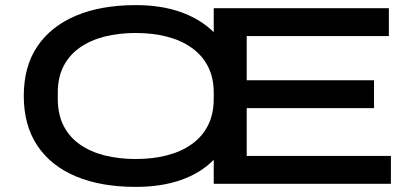

<svg xmlns="http://www.w3.org/2000/svg" viewBox="-20 -719 1621 751"><path d="M511 12Q375 12 277 -29Q179 -70 126 -149.5Q73 -229 73 -344Q73 -459 126 -537.5Q179 -616 277 -657.5Q375 -699 511 -699Q611 -699 688 -671.5Q765 -644 816 -593V-687H1501V-578H945V-405H1443V-296H945V-109H1509V0H816V-94Q765 -42 688 -15Q611 12 511 12ZM511 -97Q576 -97 631.5 -111Q687 -125 728.5 -154Q770 -183 793 -227.5Q816 -272 816 -333V-356Q816 -416 793 -460Q770 -504 728.5 -533Q687 -562 631.5 -576Q576 -590 511 -590Q445 -590 389.5 -576Q334 -562 292.5 -533Q251 -504 228.5 -460Q206 -416 206 -356V-333Q206 -272 228.5 -227.5Q251 -183 292.5 -154Q334 -125 389.5 -111Q445 -97 511 -97Z"/></svg>

Font: Archivo Expanded Medium
Style: Regular
Weight: 500
Width: 7
Designer: Hector Gatti
Foundry: Omnibus-Type
Version: Version 2.001